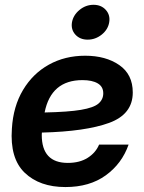

<svg xmlns="http://www.w3.org/2000/svg" viewBox="-20 -756 592 788"><path d="M248.5 11.7Q142.6 11.7 81.3 -47.1Q20 -106 28.8 -228Q34.2 -319.3 74.5 -386.7Q114.7 -454.1 180.7 -490.7Q246.6 -527.3 329.6 -527.3Q414.1 -527.3 469.5 -489Q524.9 -450.7 524.9 -376.5Q524.9 -287.1 428 -251.7Q331.1 -216.3 151.9 -211.9Q151.4 -207.5 151.4 -202.1Q151.4 -87.4 258.3 -87.4Q307.1 -87.4 340.1 -108.4Q373 -129.4 386.7 -162.6H507.8Q480.5 -84.5 414.1 -36.4Q347.7 11.7 248.5 11.7ZM163.1 -294.4Q260.3 -296.4 312.3 -305.2Q364.3 -314 384 -330.8Q403.8 -347.7 403.8 -373Q403.8 -400.4 381.1 -413.8Q358.4 -427.2 318.4 -427.2Q189.5 -427.2 163.1 -294.4ZM339.8 -593.3Q308.1 -593.3 289.3 -614Q270.5 -634.8 275.4 -664.6Q280.8 -694.3 306.4 -715.3Q332 -736.3 363.8 -736.3Q395.5 -736.3 414.3 -715.3Q433.1 -694.3 428.2 -664.6Q423.3 -634.8 397.5 -614Q371.6 -593.3 339.8 -593.3Z"/></svg>

Font: Inter Display Semi Bold
Style: Italic
Weight: 600
Italic angle: -9.39999°
Designer: Rasmus Andersson
Foundry: rsms
Version: Version 4.000;git-4fc901f